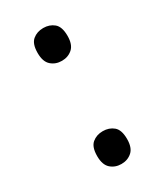

<svg xmlns="http://www.w3.org/2000/svg" viewBox="-149 -613 591 690"><g transform="rotate(-30 147.0 -268.0)"><path d="M147 -414Q121 -414 103 -430Q85 -446 85 -482Q85 -520 103 -535Q121 -550 147 -550Q173 -550 191 -535Q209 -520 209 -482Q209 -446 191 -430Q173 -414 147 -414ZM147 14Q121 14 103 -2Q85 -18 85 -54Q85 -92 103 -107Q121 -122 147 -122Q173 -122 191 -107Q209 -92 209 -54Q209 -18 191 -2Q173 14 147 14Z"/></g></svg>

Font: hexsinhala15
Style: Book
Weight: 400
Designer: Jelle Bosma - Monotype Design Team
Foundry: Monotype Imaging Inc.
Version: Version 2.003